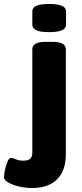

<svg xmlns="http://www.w3.org/2000/svg" viewBox="-101 -736 411 968"><path d="M61 212Q26 212 -6.5 204Q-39 196 -60 183.5Q-81 171 -81 160Q-81 144 -76 120.5Q-71 97 -63 78.5Q-55 60 -46 60Q-38 60 -21.5 67Q-5 74 17 74Q40 74 51 65Q62 56 62 31V-487Q62 -506 78 -515.5Q94 -525 131 -525H162Q198 -525 214.5 -515.5Q231 -506 231 -487V41Q231 124 187 168Q143 212 61 212ZM147 -574Q102 -574 82 -583.5Q62 -593 62 -611V-679Q62 -697 82 -706.5Q102 -716 147 -716Q191 -716 211.5 -706.5Q232 -697 232 -679V-611Q232 -593 211.5 -583.5Q191 -574 147 -574Z"/></svg>

Font: Asap Expanded ExtraBold
Style: Regular
Weight: 800
Width: 7
Designer: Pablo Cosgaya
Foundry: Omnibus-Type
Version: Version 3.001; ttfautohint (v1.8.4.7-5d5b)